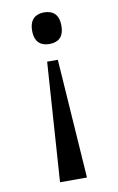

<svg xmlns="http://www.w3.org/2000/svg" viewBox="-83 -589 499 814"><g transform="rotate(-10 166.5 -181.5)"><path d="M166 -406C201 -406 229 -422 229 -474C229 -525 201 -542 166 -542C132 -542 103 -525 103 -474C103 -422 132 -406 166 -406ZM108 179H224L189 -334H143Z"/></g></svg>

Font: Noto Serif Thai
Style: Regular
Weight: 400
Designer: Monotype Design Team
Foundry: Monotype Imaging Inc.
Version: Version 1.901